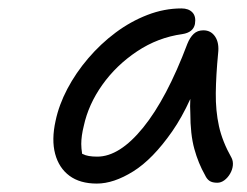

<svg xmlns="http://www.w3.org/2000/svg" viewBox="-20 -728 587 456"><path d="M210 -292Q170 -292 145 -310.5Q120 -329 111 -362.5Q102 -396 112 -441Q120 -479 140 -517Q160 -555 189.5 -589.5Q219 -624 254.5 -650.5Q290 -677 330 -692.5Q370 -708 411 -708Q428 -708 437 -698.5Q446 -689 443 -671Q441 -661 433.5 -655Q426 -649 413 -647Q355 -639 305.5 -606Q256 -573 223 -526.5Q190 -480 179 -429Q173 -405 173 -386Q173 -376 175 -363Q176 -362 177 -362Q188 -356 211 -356Q264 -356 320 -425Q376 -494 425 -624Q431 -639 440 -647.5Q449 -656 463 -656Q481 -656 491 -641Q501 -626 498 -601Q493 -549 492.5 -507Q492 -465 500 -428.5Q508 -392 530 -353Q534 -345 533 -335Q532 -325 526.5 -315.5Q521 -306 513 -300Q505 -294 496 -294Q484 -294 477.5 -298.5Q471 -303 467 -312Q451 -340 441.5 -374.5Q432 -409 432 -460Q431 -475 432 -493Q412 -449 389 -416Q343 -350 296.5 -321Q250 -292 210 -292Z"/></svg>

Font: Shantell Sans Light Light
Style: Italic
Weight: 300
Italic angle: -11°
Version: Version 1.008;[ac192a2d6]